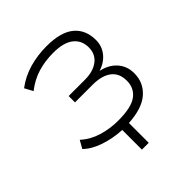

<svg xmlns="http://www.w3.org/2000/svg" viewBox="-176 -610 856 856"><g transform="rotate(-45 252.0 -181.5)"><path d="M228 132V8Q171 5 121 -12Q71 -29 42 -58L63 -95Q98 -63 145.5 -48.5Q193 -34 246 -34Q328 -34 363 -60Q398 -86 398 -133Q398 -180 366.5 -204Q335 -228 277 -228H166V-268H269Q320 -268 351.5 -291.5Q383 -315 383 -358Q383 -402 351 -427.5Q319 -453 253 -453Q202 -453 157 -439.5Q112 -426 71 -394L50 -433Q92 -465 144 -480Q196 -495 253 -495Q343 -495 386 -459Q429 -423 429 -358Q429 -319 404.5 -289.5Q380 -260 337 -248L336 -251Q387 -242 416 -210.5Q445 -179 445 -133Q445 -74 402 -36Q359 2 271 7V132Z"/></g></svg>

Font: Nunito Sans 10pt ExtraLight
Style: Regular
Weight: 250
Designer: Vernon Adams
Foundry: Vernon Adams
Version: Version 3.101;gftools[0.9.27]